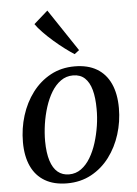

<svg xmlns="http://www.w3.org/2000/svg" viewBox="-57 -876 663 931"><g transform="rotate(-5 274.0 -410.5)"><path d="M316.5 -551Q381 -551 424.8 -525Q468.5 -499 491 -449.8Q513.5 -400.5 513.5 -330.5Q513.5 -265 494.2 -203.8Q475 -142.5 438.5 -94Q402 -45.5 349.8 -17.2Q297.5 11 232.5 11Q168.5 11 124.5 -14.8Q80.5 -40.5 58 -89.2Q35.5 -138 35.5 -206.5Q35.5 -273.5 54.8 -335.2Q74 -397 110.8 -445.8Q147.5 -494.5 199.5 -522.8Q251.5 -551 316.5 -551ZM305.5 -508Q272 -508 245.8 -489.2Q219.5 -470.5 200.2 -438.8Q181 -407 168.2 -367Q155.5 -327 149.2 -284.5Q143 -242 143 -202Q143.5 -144.5 155.5 -106.8Q167.5 -69 190.2 -50.2Q213 -31.5 245 -31.5Q278 -31.5 304 -50.2Q330 -69 349 -100.8Q368 -132.5 380.5 -172.2Q393 -212 399.5 -254.2Q406 -296.5 405.5 -336Q405.5 -390.5 395 -428.8Q384.5 -467 362.5 -487.5Q340.5 -508 305.5 -508ZM322.5 -610Q303.5 -622 277.5 -641.5Q251.5 -661 224.8 -684.2Q198 -707.5 175.8 -730.5Q153.5 -753.5 141 -772L209 -832L345.5 -627.5Z"/></g></svg>

Font: Merriweather 60pt
Style: Italic
Weight: 400
Italic angle: -7.8°
Version: Version 2.101